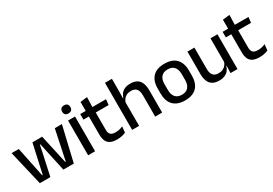

<svg xmlns="http://www.w3.org/2000/svg" viewBox="27 -1500 3323 2338"><g transform="rotate(-30 1689.0 -331.0)"><path d="M287 0H139L24 -489H125L211.5 -70.5H220L309.5 -476H446.5L536 -70.5H544L631.5 -489H731.5L616.5 0H469.5L396 -338.5L382 -405.5H374L360.5 -338.5Z M916 0H818V-489H916ZM867 -561Q838 -561 823.8 -575.8Q809.5 -590.5 809.5 -616.5V-618.5Q809.5 -644.5 823.8 -659.2Q838 -674 867 -674Q896 -674 910.2 -659.2Q924.5 -644.5 924.5 -618.5V-616.5Q924.5 -590 910.2 -575.5Q896 -561 867 -561Z M1223.5 10Q1165 10 1129.5 -7.8Q1094 -25.5 1078 -61.2Q1062 -97 1062 -150.5V-449.5H1159V-162Q1159 -117 1179.5 -96Q1200 -75 1248.5 -75Q1277.5 -75 1304 -81Q1330.5 -87 1353 -98L1344.5 -15Q1320.5 -3 1289 3.5Q1257.5 10 1223.5 10ZM1340 -405H985.5V-483H1348.5ZM1156.5 -474.5H1063L1062.5 -609L1160.5 -620.5Z M1859 0H1761V-302Q1761 -337.5 1751.2 -363.5Q1741.5 -389.5 1719.2 -404Q1697 -418.5 1658.5 -418.5Q1623 -418.5 1597.2 -405.5Q1571.5 -392.5 1555.5 -370.5Q1539.5 -348.5 1532.5 -320.5L1513 -388.5H1537.5Q1546 -419.5 1565.5 -444.8Q1585 -470 1617.5 -485Q1650 -500 1697 -500Q1754.5 -500 1790 -478.2Q1825.5 -456.5 1842.2 -415Q1859 -373.5 1859 -313ZM1535 0H1437V-662H1534.5V-506L1532 -365L1535 -358Z M2178 12.5Q2070 12.5 2014 -45Q1958 -102.5 1958 -210.5V-280Q1958 -387.5 2014 -444.8Q2070 -502 2178 -502Q2286 -502 2341.8 -444.8Q2397.5 -387.5 2397.5 -280V-210.5Q2397.5 -102.5 2341.8 -45Q2286 12.5 2178 12.5ZM2178 -67Q2237.5 -67 2268.5 -102.5Q2299.5 -138 2299.5 -204.5V-286Q2299.5 -352 2268.5 -387.2Q2237.5 -422.5 2178 -422.5Q2118.5 -422.5 2087.5 -387.2Q2056.5 -352 2056.5 -286V-204.5Q2056.5 -138 2087.5 -102.5Q2118.5 -67 2178 -67Z M2496.5 -489H2594.5V-187Q2594.5 -152 2604.2 -125.8Q2614 -99.5 2636.5 -85Q2659 -70.5 2697 -70.5Q2733 -70.5 2758.8 -83.5Q2784.5 -96.5 2801 -118.8Q2817.5 -141 2824 -168.5L2840 -100.5H2819Q2810.5 -70 2791 -44.5Q2771.5 -19 2739 -4Q2706.5 11 2658.5 11Q2601.5 11 2565.8 -10.8Q2530 -32.5 2513.2 -74.2Q2496.5 -116 2496.5 -176ZM2820.5 -489H2918.5V0H2820.5L2824.5 -114.5L2820.5 -120.5Z M3226 10Q3167.5 10 3132 -7.8Q3096.5 -25.5 3080.5 -61.2Q3064.5 -97 3064.5 -150.5V-449.5H3161.5V-162Q3161.5 -117 3182 -96Q3202.5 -75 3251 -75Q3280 -75 3306.5 -81Q3333 -87 3355.5 -98L3347 -15Q3323 -3 3291.5 3.5Q3260 10 3226 10ZM3342.5 -405H2988V-483H3351ZM3159 -474.5H3065.5L3065 -609L3163 -620.5Z"/></g></svg>

Font: Anek Devanagari Medium
Style: Regular
Weight: 500
Designer: Kailash Malviya (Devanagari) & Yesha Goshar (Latin)
Foundry: Ek Type
Version: Version 1.003